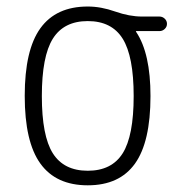

<svg xmlns="http://www.w3.org/2000/svg" viewBox="-20 -550 540 580"><path d="M350.6 -433.1Q317.4 -486.3 245.1 -486.3Q172.9 -486.3 139.6 -433.1Q106.4 -379.9 106.4 -259.8Q106.4 -139.6 139.6 -86.9Q172.9 -34.2 245.1 -34.2Q317.4 -34.2 350.6 -86.9Q383.8 -139.6 383.8 -259.8Q383.8 -379.9 350.6 -433.1ZM245.1 -530.3Q285.2 -530.3 328.1 -515.1Q371.1 -500 409.2 -500H461.9Q470.7 -500 477.5 -493.7Q484.4 -487.3 484.4 -478Q484.4 -468.8 477.5 -462.4Q470.7 -456.1 461.9 -456.1H391.6Q390.6 -456.1 390.6 -455.1Q390.6 -454.1 391.1 -454.1Q391.6 -454.1 391.6 -453.1Q434.6 -388.7 434.6 -259.8Q434.6 -121.1 387.7 -55.7Q340.8 9.8 245.1 9.8Q149.4 9.8 102.1 -55.7Q54.7 -121.1 54.7 -260.3Q54.7 -399.4 102.1 -464.8Q149.4 -530.3 245.1 -530.3Z"/></svg>

Font: Rounded-X Mgen+ 2m light
Style: Regular
Weight: 200
Designer: [Source Han Sans]
Ryoko NISHIZUKA  (kana & ideographs); Paul D. Hunt (Latin, Greek & Cyrillic); Wenlong ZHANG  (bopomofo
Version: Version 1.059.20150602